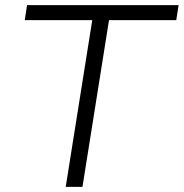

<svg xmlns="http://www.w3.org/2000/svg" viewBox="-20 -725 713 745"><path d="M235 0 338 -647H76L85 -705H673L664 -647H403L300 0Z"/></svg>

Font: Nunito Sans 10pt Light
Style: Italic
Weight: 300
Italic angle: -9°
Designer: Vernon Adams
Foundry: Vernon Adams
Version: Version 3.101;gftools[0.9.27]